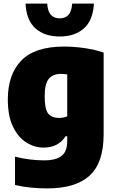

<svg xmlns="http://www.w3.org/2000/svg" viewBox="-20 -818 640 1068"><path d="M242.5 230Q201 230 154.2 225.8Q107.5 221.5 63.5 211V53.5Q105.5 64 146.2 69Q187 74 224.5 74Q291.5 74 322.8 49.2Q354 24.5 354 -34V-60H344.5Q304.5 3 222 3Q171.5 3 126 -25.8Q80.5 -54.5 52 -113.8Q23.5 -173 23.5 -264.5Q23.5 -404 98.8 -481.5Q174 -559 337 -559Q391 -559 450 -550.5Q509 -542 556.5 -525.5V-71.5Q556.5 87.5 478.5 158.8Q400.5 230 242.5 230ZM308 -162Q334 -162 354 -171V-404Q346 -405 336.8 -406Q327.5 -407 318.5 -407Q275.5 -407 252 -380.2Q228.5 -353.5 228.5 -282Q228.5 -210.5 248.2 -186.2Q268 -162 308 -162ZM312 -615Q228.5 -615 177.8 -659.5Q127 -704 122 -798H242.5Q245.5 -754.5 263.2 -735.2Q281 -716 312 -716Q343 -716 360.8 -735.2Q378.5 -754.5 381.5 -798H502.5Q497 -704 446.2 -659.5Q395.5 -615 312 -615Z"/></svg>

Font: Encode Sans SemiCondensed SemiCondensed Black
Style: Regular
Weight: 900
Width: 4
Designer: Multiple Designers
Foundry: Impallari Type
Version: Version 3.000; ttfautohint (v1.8.3) -l 8 -r 50 -G 200 -x 14 